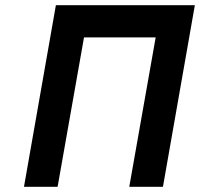

<svg xmlns="http://www.w3.org/2000/svg" viewBox="-20 -720 771 740"><path d="M72.4 0 195.4 -700H731L608 0H478.2L580 -575.8H303.8L202 0Z"/></svg>

Font: Overpass
Style: Italic
Weight: 400
Italic angle: -10°
Designer: Delve Withrington, Dave Bailey, Thomas Jockin
Foundry: Delve Fonts LLC
Version: Version 4.000